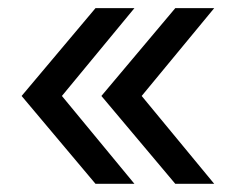

<svg xmlns="http://www.w3.org/2000/svg" viewBox="-20 -527 576 477"><path d="M217.3 -70.3 33.7 -288.6 217.3 -506.8H314L133.8 -288.6L314 -70.3ZM415.5 -70.3 231.9 -288.6 415.5 -506.8H512.2L332 -288.6L512.2 -70.3Z"/></svg>

Font: Inter 28pt
Style: Regular
Weight: 400
Designer: Rasmus Andersson
Foundry: rsms
Version: Version 4.001;git-66647c0bb